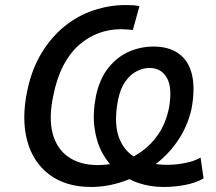

<svg xmlns="http://www.w3.org/2000/svg" viewBox="-20 -734 858 763"><path d="M342 9Q242 9 176.5 -40Q111 -89 88 -175Q65 -261 88 -372Q106 -459 145 -523Q184 -587 236.5 -629.5Q289 -672 352 -693Q415 -714 479 -714Q498 -714 511.5 -713Q525 -712 534 -709L508 -615Q495 -616 482 -617Q469 -618 460 -618Q416 -618 374 -603Q332 -588 295.5 -556.5Q259 -525 232.5 -475Q206 -425 192 -355Q173 -266 189 -204.5Q205 -143 251.5 -110.5Q298 -78 369 -78Q413 -78 458 -91Q503 -104 542 -131.5Q581 -159 609.5 -201Q638 -243 651 -302Q666 -384 643.5 -424Q621 -464 574 -464Q550 -464 524.5 -451.5Q499 -439 479 -411.5Q459 -384 449 -337Q432 -248 451.5 -191Q471 -134 521 -106.5Q571 -79 646 -79Q668 -79 691 -82Q714 -85 736 -91Q758 -97 777 -108L789 -25Q758 -7 715.5 1Q673 9 630 9Q578 9 531 -6.5Q484 -22 447 -52.5Q410 -83 386.5 -126.5Q363 -170 355.5 -226.5Q348 -283 361 -351Q375 -419 409.5 -463Q444 -507 491 -528Q538 -549 590 -549Q652 -549 691 -520.5Q730 -492 743 -437Q756 -382 741 -301Q725 -231 686 -174Q647 -117 591.5 -76.5Q536 -36 471.5 -13.5Q407 9 342 9Z"/></svg>

Font: Nunito Sans 7pt SemiCondensed SemiBold
Style: Italic
Weight: 600
Width: 4
Italic angle: -9°
Designer: Vernon Adams
Foundry: Vernon Adams
Version: Version 3.101;gftools[0.9.27]